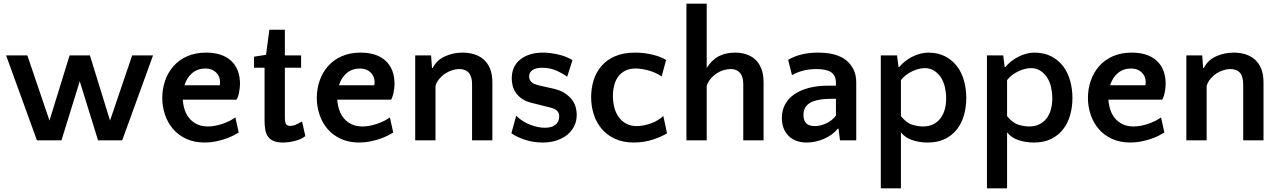

<svg xmlns="http://www.w3.org/2000/svg" viewBox="-20 -760 6924 1040"><path d="M412 -320 313 0H180L13 -460H128L248 -107L357 -460H467L576 -107L696 -460H809L642 0H511Z M1096 -475Q1184 -475 1232 -430.5Q1280 -386 1280 -305Q1280 -294 1278.5 -281.5Q1277 -269 1274.5 -257Q1272 -245 1268.5 -235.5Q1265 -226 1261 -220H970Q972 -190 981 -163.5Q990 -137 1007 -117.5Q1024 -98 1048.5 -86.5Q1073 -75 1106 -75Q1143 -75 1184.5 -89Q1226 -103 1255 -124L1273 -42Q1260 -34 1241 -24.5Q1222 -15 1198 -7Q1174 1 1146.5 6.5Q1119 12 1089 12Q1033 12 990 -7.5Q947 -27 918 -60.5Q889 -94 874 -138Q859 -182 859 -230Q859 -279 874.5 -323.5Q890 -368 920 -402Q950 -436 994.5 -455.5Q1039 -475 1096 -475ZM1093 -389Q1051 -389 1021.5 -364.5Q992 -340 979 -298H1170Q1171 -301 1171.5 -305Q1172 -309 1172 -315Q1172 -347 1150 -368Q1128 -389 1093 -389Z M1413 -393H1356V-453L1421 -463L1439 -599H1523V-460H1611V-393H1523V-129Q1523 -99 1529 -88.5Q1535 -78 1552 -78Q1565 -78 1578 -83Q1591 -88 1616 -102L1634 -23Q1615 -7 1580.5 2.5Q1546 12 1512 12Q1482 12 1462.5 4Q1443 -4 1432 -19.5Q1421 -35 1417 -57Q1413 -79 1413 -106Z M1933 -475Q2021 -475 2069 -430.5Q2117 -386 2117 -305Q2117 -294 2115.5 -281.5Q2114 -269 2111.5 -257Q2109 -245 2105.5 -235.5Q2102 -226 2098 -220H1807Q1809 -190 1818 -163.5Q1827 -137 1844 -117.5Q1861 -98 1885.5 -86.5Q1910 -75 1943 -75Q1980 -75 2021.5 -89Q2063 -103 2092 -124L2110 -42Q2097 -34 2078 -24.5Q2059 -15 2035 -7Q2011 1 1983.5 6.5Q1956 12 1926 12Q1870 12 1827 -7.5Q1784 -27 1755 -60.5Q1726 -94 1711 -138Q1696 -182 1696 -230Q1696 -279 1711.5 -323.5Q1727 -368 1757 -402Q1787 -436 1831.5 -455.5Q1876 -475 1933 -475ZM1930 -389Q1888 -389 1858.5 -364.5Q1829 -340 1816 -298H2007Q2008 -301 2008.5 -305Q2009 -309 2009 -315Q2009 -347 1987 -368Q1965 -389 1930 -389Z M2537 0V-304Q2537 -386 2467 -386Q2450 -386 2430.5 -380Q2411 -374 2393 -362.5Q2375 -351 2360.5 -334Q2346 -317 2339 -295V0H2229V-460H2315L2320 -392H2324Q2345 -434 2389.5 -454.5Q2434 -475 2485 -475Q2518 -475 2547 -466.5Q2576 -458 2598.5 -439Q2621 -420 2634 -389Q2647 -358 2647 -313V0Z M2916 -393Q2883 -393 2864.5 -380.5Q2846 -368 2846 -345Q2846 -330 2856.5 -317.5Q2867 -305 2901 -297L2972 -281Q3014 -272 3039.5 -255Q3065 -238 3079.5 -218Q3094 -198 3099 -177Q3104 -156 3104 -138Q3104 -106 3091 -78.5Q3078 -51 3054 -31Q3030 -11 2996 0.5Q2962 12 2920 12Q2867 12 2822 -3.5Q2777 -19 2750 -38L2776 -133Q2810 -100 2852.5 -84Q2895 -68 2931 -68Q2969 -68 2989 -84.5Q3009 -101 3009 -130Q3009 -147 2999 -158.5Q2989 -170 2959 -178L2863 -202Q2829 -210 2807.5 -225Q2786 -240 2773.5 -258.5Q2761 -277 2756.5 -297Q2752 -317 2752 -335Q2752 -402 2799 -438.5Q2846 -475 2921 -475Q2960 -475 3005 -464.5Q3050 -454 3081 -434L3052 -344Q3032 -360 2996 -376.5Q2960 -393 2916 -393Z M3564 -346Q3553 -354 3536.5 -362Q3520 -370 3501 -376Q3482 -382 3461.5 -385.5Q3441 -389 3423 -389Q3389 -389 3365.5 -376.5Q3342 -364 3327.5 -343.5Q3313 -323 3306.5 -296Q3300 -269 3300 -240Q3300 -206 3308 -176.5Q3316 -147 3332 -125Q3348 -103 3372.5 -90Q3397 -77 3429 -77Q3465 -77 3505.5 -91.5Q3546 -106 3573 -132L3593 -38Q3565 -20 3516.5 -4Q3468 12 3413 12Q3355 12 3311.5 -8Q3268 -28 3239.5 -61.5Q3211 -95 3196.5 -139.5Q3182 -184 3182 -234Q3182 -282 3195.5 -325.5Q3209 -369 3238 -402.5Q3267 -436 3312 -455.5Q3357 -475 3420 -475Q3468 -475 3514 -464Q3560 -453 3588 -435Z M3808 -392Q3836 -436 3873.5 -455.5Q3911 -475 3962 -475Q3992 -475 4020 -466.5Q4048 -458 4069.5 -439Q4091 -420 4103.5 -389Q4116 -358 4116 -313V0H4006V-304Q4006 -345 3988 -365.5Q3970 -386 3939 -386Q3920 -386 3899.5 -380Q3879 -374 3861 -362Q3843 -350 3829 -333Q3815 -316 3808 -295V0H3698V-740H3808Z M4530 0 4522 -63H4518Q4491 -29 4444.5 -8.5Q4398 12 4350 12Q4287 12 4251 -24.5Q4215 -61 4215 -121Q4215 -162 4232.5 -194.5Q4250 -227 4283 -249.5Q4316 -272 4362 -284Q4408 -296 4465 -296H4508V-311Q4508 -350 4483 -368Q4457 -386 4402 -386Q4328 -386 4270 -353L4249 -436Q4316 -475 4411 -475Q4511 -475 4563 -434Q4587 -415 4602.5 -385Q4618 -355 4618 -313V0ZM4393 -77Q4425 -77 4457 -92.5Q4489 -108 4508 -134V-225H4489Q4407 -225 4369.5 -204Q4332 -183 4332 -137Q4332 -77 4393 -77Z M5007 -475Q5061 -475 5100 -454.5Q5139 -434 5164.5 -400Q5190 -366 5202 -321.5Q5214 -277 5214 -229Q5214 -180 5201.5 -136Q5189 -92 5163 -59Q5137 -26 5098 -7Q5059 12 5005 12Q4960 12 4921.5 -1Q4883 -14 4860 -43V260H4751V-460H4839L4847 -397H4851Q4864 -413 4882 -427.5Q4900 -442 4921 -452.5Q4942 -463 4964 -469Q4986 -475 5007 -475ZM4989 -391Q4974 -391 4956 -386.5Q4938 -382 4920.5 -373.5Q4903 -365 4887 -353Q4871 -341 4860 -326V-131Q4890 -94 4921.5 -84.5Q4953 -75 4979 -75Q5012 -75 5035.5 -87Q5059 -99 5074.5 -119.5Q5090 -140 5097.5 -167.5Q5105 -195 5105 -227Q5105 -257 5098.5 -286.5Q5092 -316 5077.5 -339Q5063 -362 5041 -376.5Q5019 -391 4989 -391Z M5582 -475Q5636 -475 5675 -454.5Q5714 -434 5739.5 -400Q5765 -366 5777 -321.5Q5789 -277 5789 -229Q5789 -180 5776.5 -136Q5764 -92 5738 -59Q5712 -26 5673 -7Q5634 12 5580 12Q5535 12 5496.5 -1Q5458 -14 5435 -43V260H5326V-460H5414L5422 -397H5426Q5439 -413 5457 -427.5Q5475 -442 5496 -452.5Q5517 -463 5539 -469Q5561 -475 5582 -475ZM5564 -391Q5549 -391 5531 -386.5Q5513 -382 5495.5 -373.5Q5478 -365 5462 -353Q5446 -341 5435 -326V-131Q5465 -94 5496.5 -84.5Q5528 -75 5554 -75Q5587 -75 5610.5 -87Q5634 -99 5649.5 -119.5Q5665 -140 5672.5 -167.5Q5680 -195 5680 -227Q5680 -257 5673.5 -286.5Q5667 -316 5652.5 -339Q5638 -362 5616 -376.5Q5594 -391 5564 -391Z M6110 -475Q6198 -475 6246 -430.5Q6294 -386 6294 -305Q6294 -294 6292.5 -281.5Q6291 -269 6288.5 -257Q6286 -245 6282.5 -235.5Q6279 -226 6275 -220H5984Q5986 -190 5995 -163.5Q6004 -137 6021 -117.5Q6038 -98 6062.5 -86.5Q6087 -75 6120 -75Q6157 -75 6198.5 -89Q6240 -103 6269 -124L6287 -42Q6274 -34 6255 -24.5Q6236 -15 6212 -7Q6188 1 6160.5 6.5Q6133 12 6103 12Q6047 12 6004 -7.5Q5961 -27 5932 -60.5Q5903 -94 5888 -138Q5873 -182 5873 -230Q5873 -279 5888.5 -323.5Q5904 -368 5934 -402Q5964 -436 6008.5 -455.5Q6053 -475 6110 -475ZM6107 -389Q6065 -389 6035.5 -364.5Q6006 -340 5993 -298H6184Q6185 -301 6185.5 -305Q6186 -309 6186 -315Q6186 -347 6164 -368Q6142 -389 6107 -389Z M6714 0V-304Q6714 -386 6644 -386Q6627 -386 6607.5 -380Q6588 -374 6570 -362.5Q6552 -351 6537.5 -334Q6523 -317 6516 -295V0H6406V-460H6492L6497 -392H6501Q6522 -434 6566.5 -454.5Q6611 -475 6662 -475Q6695 -475 6724 -466.5Q6753 -458 6775.5 -439Q6798 -420 6811 -389Q6824 -358 6824 -313V0Z"/></svg>

Font: Quattrocento Sans
Style: Bold
Weight: 700
Designer: Pablo Impallari
Foundry: Pablo Impallari, Igino Marini, Brenda Gallo
Version: Version 2.000